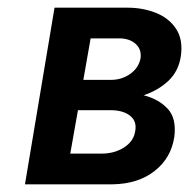

<svg xmlns="http://www.w3.org/2000/svg" viewBox="-20 -480 507 500"><path d="M122 -460H312Q352 -460 386 -446.5Q420 -433 438.5 -405Q457 -377 451 -334Q445 -294 418 -269Q391 -244 354 -232Q393 -222 416.5 -197Q440 -172 434 -124Q426 -69 383 -35Q340 -1 273 0H150H45ZM294 -380H216L197 -272H269Q297 -272 319 -287.5Q341 -303 346 -328Q349 -351 334 -365Q319 -379 294 -380ZM272 -193H183L163 -80H245Q278 -80 303 -96Q328 -112 332 -138Q337 -163 320 -177.5Q303 -192 272 -193Z"/></svg>

Font: Jost* Medium
Style: Italic
Weight: 500
Italic angle: -10°
Version: Version 3.7